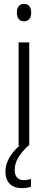

<svg xmlns="http://www.w3.org/2000/svg" viewBox="-20 -751 246 991"><path d="M104 -731C79 -731 67 -713 67 -686C67 -658 80 -641 104 -641C128 -641 141 -658 141 -686C141 -713 129 -731 104 -731ZM56 126C56 82 80 44 127 0H131V-532H76V0H81C36 40 8 86 8 134C8 190 39 220 94 220C113 220 129 217 140 212V173C132 175 118 179 103 179C72 179 56 160 56 126Z"/></svg>

Font: Noto Sans Myanmar Condensed Light
Style: Regular
Weight: 300
Width: 3
Designer: Monotype Design Team
Foundry: Monotype Imaging Inc.
Version: Version 2.107